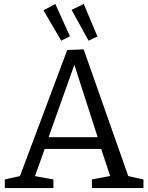

<svg xmlns="http://www.w3.org/2000/svg" viewBox="-20 -949 749 969"><path d="M633 -44.3 610 -64.3 704 -43.3V0H443.7V-43.3L548.3 -63L539.7 -49.3L486.7 -209L501.7 -197.3H196.3L210 -209.3L153 -50.7L148.3 -61.7L249.7 -43.3V0H4.3V-43.3L95.7 -63.7L75.3 -46L319.3 -696.7L402.3 -699.7ZM220.7 -244 212.7 -256.7H486.3L477.3 -243L346.3 -649.7L365 -649.3ZM289 -743.7 333 -766 259.3 -929 199.3 -897ZM427 -743.7 471.7 -764.7 402.7 -929 341.3 -899.3Z"/></svg>

Font: Bitter Thin
Style: Regular
Weight: 100
Designer: Sol Matas, and Bitter project Authors
Foundry: Sol Matas
Version: Version 2.002